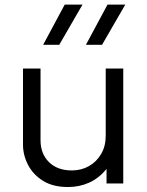

<svg xmlns="http://www.w3.org/2000/svg" viewBox="-20 -774 622 810"><path d="M267 15Q203 15 161 -11.5Q119 -38 98 -79Q77 -120 77 -164V-485H151V-182.5Q151 -125.5 186.5 -90.2Q222 -55 283 -55Q323 -55 355.2 -73.2Q387.5 -91.5 406.8 -124.5Q426 -157.5 426 -201V-485H500V0H429.5V-61.5Q397.5 -22 356.2 -3.5Q315 15 267 15ZM342.5 -585 433.5 -754.5H508.5L410.5 -585ZM162 -585 253 -754.5H328L230 -585Z"/></svg>

Font: Geologica Roman ExtraLight
Style: Regular
Weight: 250
Designer: Sindre Bremnes, Frode Helland
Foundry: Monokrom Skriftforlag AS
Version: Version 1.010;gftools[0.9.28]